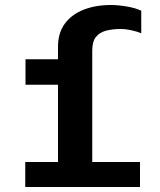

<svg xmlns="http://www.w3.org/2000/svg" viewBox="-20 -748 640 768"><path d="M212 0V-409H82V-511H212V-561Q212 -616 239 -653Q266 -690 314 -709Q362 -728 424 -728Q452 -728 487.5 -722Q523 -716 545 -705V-615Q528 -622 505.5 -627Q483 -632 462 -632Q431 -632 405 -625.5Q379 -619 364 -600.5Q349 -582 349 -546V0ZM81 0V-100H540V0Z"/></svg>

Font: Chivo Mono SemiBold
Style: Regular
Weight: 600
Monospace: yes
Designer: Hector Gatti
Foundry: Omnibus-Type
Version: Version 1.008